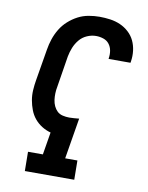

<svg xmlns="http://www.w3.org/2000/svg" viewBox="-84 -804 668 865"><g transform="rotate(10 250.0 -371.5)"><path d="M90 0 89 -88H157L174 -191Q152 -197 133 -209Q114 -221 100 -238Q86 -255 78 -276Q70 -297 66 -319.5Q62 -342 63.5 -366Q65 -390 69 -413L93 -556Q97 -581 105 -605Q113 -629 126.5 -651.5Q140 -674 160 -692Q180 -710 203 -722Q226 -734 251.5 -738.5Q277 -743 301 -743Q326 -743 350.5 -739.5Q375 -736 396.5 -726.5Q418 -717 435.5 -701Q453 -685 463 -664Q473 -643 476 -618.5Q479 -594 475 -569L474 -563H374V-566Q377 -584 374 -601Q371 -618 361 -631Q351 -644 334.5 -649.5Q318 -655 301 -655Q280 -655 259.5 -646Q239 -637 225 -620Q211 -603 203 -583Q195 -563 191 -542L168 -399Q165 -384 164.5 -368.5Q164 -353 166 -338.5Q168 -324 174 -311Q180 -298 190 -288.5Q200 -279 215 -275.5Q230 -272 245 -272Q256 -272 267.5 -273Q279 -274 290 -275L259 -88H315L316 0Z"/></g></svg>

Font: Iosevka Curly Slab Semibold
Style: Italic
Weight: 600
Italic angle: -9°
Monospace: yes
Designer: Belleve Invis
Foundry: Belleve Invis
Version: Version 22.1.2; ttfautohint (v1.8.4)